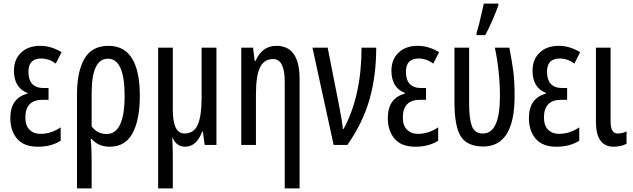

<svg xmlns="http://www.w3.org/2000/svg" viewBox="-20 -800 3495 1060"><path d="M248 -314H222Q137 -314 137 -404Q137 -477 207 -477Q250 -477 288 -449L320 -512Q262 -547 202 -547Q136 -547 96.5 -509.5Q57 -472 57 -410Q57 -316 131 -287V-283Q37 -258 37 -148Q37 -78 74.5 -34Q112 10 189 10Q263 10 315 -23V-97Q263 -61 202 -61Q166 -61 143 -84Q120 -107 120 -151Q120 -249 215 -249H248Z M576 -476Q668 -476 668 -270Q668 -60 568 -60Q518 -60 486 -102V-286Q486 -476 576 -476ZM752 -270Q752 -547 579 -547Q488 -547 446.5 -476.5Q405 -406 405 -276V240H486V98Q486 69 485 35.5Q484 2 481 -33H486Q523 10 586 10Q672 10 712 -65Q752 -140 752 -270Z M1175 -537H1093V-257Q1093 -161 1072 -112Q1051 -63 998 -63Q934 -63 934 -194V-537H853V240H934V58Q934 15 931 -39H933Q955 10 1002 10Q1065 10 1096 -73H1100L1110 0H1175Z M1506 -547Q1427 -547 1391 -464H1386L1377 -537H1312V0H1393V-279Q1393 -382 1415.5 -428Q1438 -474 1488 -474Q1552 -474 1552 -348V240H1634V-364Q1634 -547 1506 -547Z M1705 -537 1822 0H1898Q1983 -122 2020 -251Q2057 -380 2057 -537H1976Q1976 -271 1877 -88H1873Q1871 -110 1866 -140Q1861 -170 1854 -207L1789 -537Z M2332 -314H2306Q2221 -314 2221 -404Q2221 -477 2291 -477Q2334 -477 2372 -449L2404 -512Q2346 -547 2286 -547Q2220 -547 2180.5 -509.5Q2141 -472 2141 -410Q2141 -316 2215 -287V-283Q2121 -258 2121 -148Q2121 -78 2158.5 -34Q2196 10 2273 10Q2347 10 2399 -23V-97Q2347 -61 2286 -61Q2250 -61 2227 -84Q2204 -107 2204 -151Q2204 -249 2299 -249H2332Z M2647 9Q2821 9 2821 -269Q2821 -348 2814.5 -401.5Q2808 -455 2792 -537H2712Q2740 -405 2740 -268Q2740 -63 2646 -63Q2599 -63 2584.5 -106Q2570 -149 2570 -222V-537H2489V-230Q2490 -99 2525 -45.5Q2560 8 2647 9ZM2611 -606H2659Q2679 -643 2698.5 -688Q2718 -733 2731 -769V-780H2651Q2648 -766 2640.5 -732.5Q2633 -699 2624.5 -666Q2616 -633 2611 -618Z M3111 -314H3085Q3000 -314 3000 -404Q3000 -477 3070 -477Q3113 -477 3151 -449L3183 -512Q3125 -547 3065 -547Q2999 -547 2959.5 -509.5Q2920 -472 2920 -410Q2920 -316 2994 -287V-283Q2900 -258 2900 -148Q2900 -78 2937.5 -34Q2975 10 3052 10Q3126 10 3178 -23V-97Q3126 -61 3065 -61Q3029 -61 3006 -84Q2983 -107 2983 -151Q2983 -249 3078 -249H3111Z M3351 -537H3270V-128Q3270 10 3368 10Q3407 10 3439 -6V-75Q3419 -63 3389 -63Q3351 -63 3351 -129Z"/></svg>

Font: Noto Sans Display Condensed
Style: Regular
Weight: 400
Width: 3
Designer: Monotype Design Team
Foundry: Monotype Imaging Inc.
Version: Version 1.900